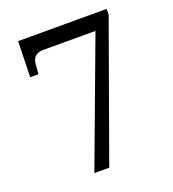

<svg xmlns="http://www.w3.org/2000/svg" viewBox="-131 -813 820 912"><g transform="rotate(-20 279.5 -356.5)"><path d="M189.9 0 425.8 -632.8H163.1Q109.4 -632.8 105 -582L101.1 -532.2H59.1L64 -712.9H511.2V-684.1L265.1 0Z"/></g></svg>

Font: Noto Serif
Style: Regular
Weight: 400
Designer: Monotype Design team
Foundry: Monotype Imaging Inc.
Version: Version 1.02